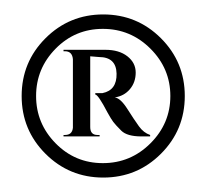

<svg xmlns="http://www.w3.org/2000/svg" viewBox="-20 -721 285 266"><path d="M43 -668Q76 -701 123 -701Q170 -701 203 -668Q236 -635 236 -588Q236 -541 203 -508Q170 -475 123 -475Q76 -475 43 -508Q10 -541 10 -588Q10 -635 43 -668ZM57 -522.5Q84 -495 122.5 -495Q161 -495 188.5 -522.5Q216 -550 216 -588Q216 -626 188.5 -653.5Q161 -681 122.5 -681Q84 -681 57 -653.5Q30 -626 30 -588Q30 -550 57 -522.5ZM139 -586Q147 -585 156.5 -570Q166 -555 172.5 -546Q179 -537 188 -534V-532H176Q156 -532 148 -540Q140 -548 137 -552Q134 -556 129 -565Q116 -590 112 -590V-592H122Q142 -596 141.5 -619Q141 -642 117 -642Q117 -642 117 -642L105 -643V-545Q105 -534 115 -534H118V-532H68V-534H70Q80 -534 81 -544V-639Q80 -650 70 -650H68V-652H105H126Q145 -652 156.5 -643Q168 -634 168 -620.5Q168 -607 160 -597.5Q152 -588 139 -586Z"/></svg>

Font: Cinzel
Style: Regular
Weight: 400
Designer: Natanael Gama
Version: Version 1.001;PS 001.001;hotconv 1.0.56;makeotf.lib2.0.21325